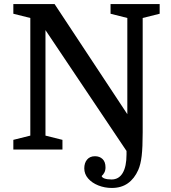

<svg xmlns="http://www.w3.org/2000/svg" viewBox="-20 -740 846 950"><path d="M130 -69V-651L46 -672V-720H250L610 -175V-651L527 -672V-720H770V-672L686 -651V-85Q686 -11 681 31.5Q676 74 664 101Q645 144 612.5 167Q580 190 533 190Q498 190 466.5 177.5Q435 165 416 143Q397 121 397 93Q397 66 411 49.5Q425 33 450 33Q473 33 487.5 47Q502 61 502 88Q502 103 496.5 113.5Q491 124 483 131Q485 139 498 143.5Q511 148 532 148Q568 148 587 116Q606 84 606 24V7L205 -591V-69L289 -48V0H46V-48Z"/></svg>

Font: Domine Medium
Style: Regular
Weight: 500
Designer: Pablo Impallari, Rodrigo Fuenzalida, Brenda Gallo
Foundry: Pablo Impallari, Rodrigo Fuenzalida, Brenda Gallo
Version: Version 2.000